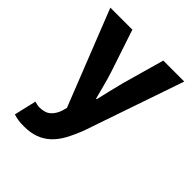

<svg xmlns="http://www.w3.org/2000/svg" viewBox="-196 -607 913 913"><g transform="rotate(45 260.5 -151.0)"><path d="M120 194Q97 194 81 191.5Q65 189 50 184L76 72Q83 74 92 76Q101 78 109 78Q146 78 166 60Q186 42 196 13L203 -13L12 -496H160L231 -283Q242 -249 251 -214Q260 -179 270 -142H274Q282 -177 290.5 -212.5Q299 -248 308 -283L368 -496H509L337 5Q319 52 299.5 87.5Q280 123 254.5 146.5Q229 170 196.5 182Q164 194 120 194Z"/></g></svg>

Font: Font
Style: ¶
Weight: 700
Designer: Paul D. Hunt
Foundry: Adobe Systems Incorporated
Version: Version 3.000